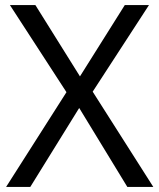

<svg xmlns="http://www.w3.org/2000/svg" viewBox="-20 -734 626 754"><path d="M582 0H480L291 -310L99 0H4L241 -372L19 -714H119L294 -434L470 -714H565L344 -374Z"/></svg>

Font: Noto Sans Kannada
Style: Regular
Weight: 400
Designer: Jelle Bosma - Monotype Design Team
Foundry: Monotype Imaging Inc.
Version: Version 2.003